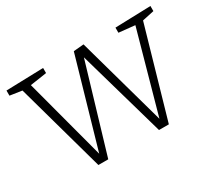

<svg xmlns="http://www.w3.org/2000/svg" viewBox="-112 -719 1006 911"><g transform="rotate(-30 391.0 -263.5)"><path d="M592 -522 787 -528V-500L713 -484L725 -495L582 2H528L387 -492H397L250 2H196L58 -494L68 -483L-5 -494V-522L199 -528V-500L99 -485L106 -494L230 -28H222L365 -524L421 -529L561 -27H552L682 -493L689 -484L592 -494Z"/></g></svg>

Font: Bitter Thin Light
Style: Regular
Weight: 300
Version: Version 2.002